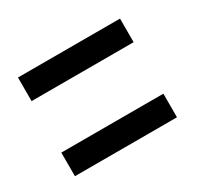

<svg xmlns="http://www.w3.org/2000/svg" viewBox="-72 -464 465 444"><g transform="rotate(-30 160.5 -242.0)"><path d="M16.5 -311.5H289V-374.5H16.5ZM16.5 -111H289V-174H16.5Z"/></g></svg>

Font: Anybody SemiExpanded
Style: Regular
Weight: 400
Width: 6
Designer: Tyler Finck
Foundry: Etcetera Type Company
Version: Version 1.113;gftools[0.9.25]